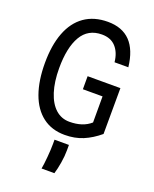

<svg xmlns="http://www.w3.org/2000/svg" viewBox="-179 -838 957 1197"><g transform="rotate(20 300.0 -239.5)"><path d="M42.5 -365.5Q42.5 -483.5 74.8 -567.5Q107 -651.5 170.2 -696Q233.5 -740.5 325 -740.5Q515.5 -740.5 540.5 -517.5H449Q442.5 -580.5 409.2 -617Q376 -653.5 317 -653.5Q225.5 -653.5 181.2 -577.8Q137 -502 137 -365.5Q137 -275 158.2 -208.8Q179.5 -142.5 218.5 -107.5Q257.5 -72.5 310.5 -72.5Q399.5 -72.5 451.5 -119V-292H321V-378.5H538.5L537.5 -74Q485.5 -30.5 431.5 -8Q377.5 14.5 311 14.5Q224.5 14.5 164.2 -31.5Q104 -77.5 73.2 -162.8Q42.5 -248 42.5 -365.5ZM248 260.5Q253.5 231 258 179.8Q262.5 128.5 262.5 93.5V64H358V99.5Q358 138.5 350.5 183.5Q343 228.5 333 260.5Z"/></g></svg>

Font: SplineSansMono30
Style: Regular
Weight: 400
Designer: Eben Sorkin, Mirko Velimirovic
Foundry: Sorkin Type
Version: Version 1.000